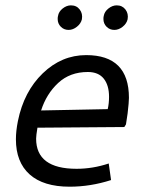

<svg xmlns="http://www.w3.org/2000/svg" viewBox="-20 -694 542 724"><path d="M40 0ZM466.2 -325Q466.2 -308.8 461.2 -266.2L455 -225L448.8 -215L121.2 -212.5Q116.2 -182.5 116.2 -171.2Q116.2 -57.5 268.8 -57.5Q330 -57.5 390 -77.5L398.8 -15Q321.2 10 242.5 10Q143.8 10 91.9 -36.2Q40 -82.5 40 -168.8Q40 -200 47.5 -237.5Q70 -348.8 141.2 -417.5Q212.5 -486.2 305 -486.2Q466.2 -486.2 466.2 -325ZM391.2 -328.8Q391.2 -372.5 371.2 -397.5Q351.2 -422.5 311.2 -422.5Q243.8 -422.5 199.4 -381.2Q155 -340 135 -277.5L386.2 -282.5Q391.2 -303.8 391.2 -328.8ZM197.5 -622.5Q197.5 -630 198.8 -633.8Q201.2 -650 216.2 -661.9Q231.2 -673.8 247.5 -673.8Q268.8 -673.8 280.6 -658.1Q292.5 -642.5 288.8 -621.2Q285 -605 270 -593.1Q255 -581.2 238.8 -581.2Q221.2 -581.2 209.4 -593.1Q197.5 -605 197.5 -622.5ZM370 -622.5Q370 -630 371.2 -633.8Q373.8 -650 388.8 -661.9Q403.8 -673.8 420 -673.8Q441.2 -673.8 453.1 -658.1Q465 -642.5 461.2 -621.2Q457.5 -605 442.5 -593.1Q427.5 -581.2 411.2 -581.2Q393.8 -581.2 381.9 -593.1Q370 -605 370 -622.5Z"/></svg>

Font: Cambay
Style: Italic
Weight: 400
Italic angle: -11°
Designer: Pooja Saxena
Foundry: Pooja Saxena
Version: Version 1.019;PS 001.019;hotconv 1.0.70;makeotf.lib2.5.58329